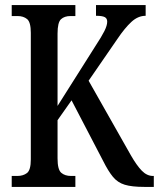

<svg xmlns="http://www.w3.org/2000/svg" viewBox="-20 -734 624 754"><path d="M26 0V-43H48Q71 -43 86 -54.5Q101 -66 101 -108V-605Q101 -647 86.5 -659Q72 -671 49 -671H26V-714H276V-671H257Q233 -671 219.5 -658.5Q206 -646 206 -602V-318L354 -552Q379 -590 390 -612Q401 -634 401 -649Q401 -662 391 -667Q381 -672 357 -672V-714H552V-672Q522 -672 496 -648Q470 -624 441 -581L328 -417L494 -124Q517 -84 537 -63.5Q557 -43 581 -43H584V0H547Q498 0 470 -8.5Q442 -17 423.5 -39.5Q405 -62 385 -102L261 -340L206 -262V-112Q206 -68 220.5 -55.5Q235 -43 259 -43H276V0Z"/></svg>

Font: Noto Serif ExtraCondensed Medium
Style: Regular
Weight: 500
Width: 2
Designer: Monotype Design Team
Foundry: Monotype Imaging Inc.
Version: Version 2.015